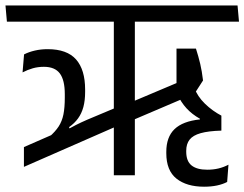

<svg xmlns="http://www.w3.org/2000/svg" viewBox="-40 -653 910 715"><path d="M462.2 -0.4V-590.8H383.9V-0.4ZM400.2 -185.4 399.1 -255.2 285.7 -207.6Q263 -197.8 242.6 -187.5Q222.3 -177.2 201.6 -165.6L192 -167.8L49.1 -105.3V-31.6ZM221.2 -168 217.3 -179.6Q237.4 -193.8 250.7 -212.1Q263.9 -230.3 270.5 -254.6Q277 -278.8 277 -310.7V-319.5Q277 -393.3 243.3 -431.6Q209.5 -469.9 137.4 -469.9Q112.3 -469.9 89.8 -464.7Q67.3 -459.5 49.6 -450.4L44 -383.4Q62.6 -393.1 82.1 -398.7Q101.5 -404.2 123.5 -404.2Q164.3 -404.2 182.8 -379.5Q201.3 -354.8 201.3 -302.3V-289.6Q201.3 -252.2 196.2 -226.8Q191 -201.4 178.4 -182Q165.7 -162.7 143.8 -143.5ZM850 -572.4 844.6 -632.6H-19.6L-14.3 -572.4ZM664.1 -363.4 444.6 -270.7 445.8 -202.1 684.7 -304ZM689.7 -472H617.3V-294.6L681.7 -300.1L716.1 -353.4Q712.1 -387.7 705.6 -415.2Q699.1 -442.7 689.7 -472ZM720 42.3Q746.6 42.3 768.2 37.7Q789.8 33.1 805.9 24.6L810.8 -39.7Q793.3 -30.4 773.7 -25.7Q754.1 -21 731.6 -21Q693.4 -21 673.5 -36.8Q653.5 -52.7 653.5 -88.1V-91.5Q653.5 -116.8 666 -132.9Q678.5 -149 707.3 -157.1Q736 -165.2 784.4 -166.6V-222.4Q751.1 -239.8 723.2 -266.8Q695.3 -293.9 683 -327.2L619.9 -302.6Q634.2 -272 654.5 -249.8Q674.8 -227.6 704.5 -210.8V-208.3Q640.5 -201.6 609.9 -172.1Q579.3 -142.5 579.3 -87.6V-82.4Q579.3 -18 617.2 12.2Q655.2 42.3 720 42.3Z"/></svg>

Font: Anek Devanagari Medium
Style: Regular
Weight: 500
Designer: Kailash Malviya (Devanagari) & Yesha Goshar (Latin)
Foundry: Ek Type
Version: Version 1.003